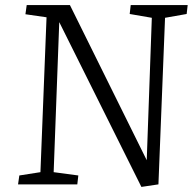

<svg xmlns="http://www.w3.org/2000/svg" viewBox="-20 -725 768 755"><path d="M557 -95 577 -655 490 -670 494 -705H718L714 -670L629 -655L603 0L536 10L213 -638L191 -48L288 -35L284 0H51L56 -35L139 -48L163 -657L80 -669L85 -705H255Z"/></svg>

Font: Literata 24pt Light
Style: Italic
Weight: 300
Italic angle: -2°
Designer: Latin by Veronika Burian and Jose Scaglione. Greek by Irene Vlachou. Cyrillic by Vera Evstafieva
Foundry: TypeTogether
Version: Version 3.103;gftools[0.9.29]